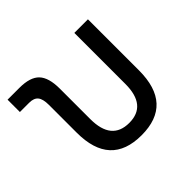

<svg xmlns="http://www.w3.org/2000/svg" viewBox="-129 -676 844 844"><g transform="rotate(-45 293.0 -254.5)"><path d="M312.5 9.8Q118.7 9.8 118.7 -200.2V-372.6Q118.7 -409.2 106 -425Q93.3 -440.9 64 -440.9H6.3V-517.6H79.6Q146.5 -517.6 174.8 -487.8Q203.1 -458 203.1 -389.2V-200.2Q203.1 -66.9 312.5 -66.9Q421.4 -66.9 421.4 -200.2V-517.6H505.9V-200.2Q505.9 9.8 312.5 9.8Z"/></g></svg>

Font: CaskaydiaMono NF SemiLight
Style: Regular
Weight: 350
Designer: Aaron Bell
Foundry: Saja Typeworks
Version: Version 2111.001; ttfautohint (v1.8.4);Nerd Fonts 3.1.1